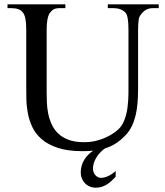

<svg xmlns="http://www.w3.org/2000/svg" viewBox="-20 -682 763 886"><path d="M513.7 133.8Q505.4 142.1 496.1 151.1Q486.8 160.2 475.8 167.5Q464.8 174.8 451.7 179.4Q438.5 184.1 422.4 184.1Q406.7 184.1 393.8 178.5Q380.9 172.9 371.8 163.3Q362.8 153.8 357.7 141.1Q352.5 128.4 352.5 114.3Q352.5 80.1 371.1 51.8Q384.3 31.2 410.2 13.2Q387.2 15.6 360.8 15.6Q293 15.6 247.3 0.5Q201.7 -14.6 172.9 -39.3Q144 -64 129.2 -95.7Q114.3 -127.4 108.2 -160.9Q102.1 -194.3 101.6 -227.1Q101.1 -259.8 101.1 -285.6V-545.4Q101.1 -576.2 97.2 -595.9Q93.3 -615.7 84.5 -625.5Q76.7 -635.7 63.2 -640.1Q49.8 -644.5 29.8 -644.5H14.6V-662.1H281.7V-644.5H256.8Q236.8 -644.5 226.6 -638.2Q216.3 -631.8 207.5 -618.7Q202.1 -608.9 198.7 -591.1Q195.3 -573.2 195.3 -545.4V-256.3Q195.3 -234.9 196.3 -209.2Q197.3 -183.6 202.4 -158.2Q207.5 -132.8 218.3 -108.9Q229 -85 248 -66.4Q267.1 -47.9 296.4 -36.9Q325.7 -25.9 367.7 -25.9Q397.5 -25.9 422.6 -32Q447.8 -38.1 467.8 -47.4Q487.8 -56.6 502.7 -66.9Q517.6 -77.1 526.4 -85.4Q539.1 -97.2 547.4 -113.5Q555.7 -129.9 560.8 -148.2Q565.9 -166.5 568.4 -185.5Q570.8 -204.6 571.8 -221.9Q572.8 -239.3 572.8 -253.4V-545.4Q572.8 -576.2 569.6 -595.7Q566.4 -615.2 559.1 -623.5Q539.6 -644.5 502.4 -644.5H477.5V-662.1H712.4V-644.5H687Q666.5 -644.5 652.6 -636.2Q638.7 -627.9 627.4 -610.8Q621.6 -604 619.4 -586.9Q617.2 -569.8 617.2 -542V-272.5Q617.2 -238.3 614.7 -207.3Q612.3 -176.3 605.7 -149.2Q599.1 -122.1 587.9 -99.1Q576.7 -76.2 559.1 -57.6Q541 -38.6 521.5 -24.9Q502 -11.2 478.5 -2L465.8 2Q458.5 6.8 450.2 14.2Q439.9 23.4 430.7 35.9Q421.4 48.3 415.3 63.7Q409.2 79.1 409.2 97.2Q409.2 104 411.6 111.3Q414.1 118.7 418.9 124.8Q423.8 130.9 430.4 134.8Q437 138.7 445.8 138.7Q460.9 138.7 478.5 130.9Q496.1 123 513.7 106.9Z"/></svg>

Font: Doulos SIL
Style: Regular
Weight: 400
Designer: Walt Agee, Victor Gaultney, Peter Martin, Debbi Hosken
Foundry: SIL International
Version: Version 4.110; 2011; Maintenance release